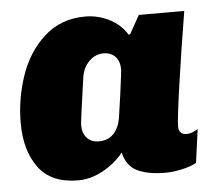

<svg xmlns="http://www.w3.org/2000/svg" viewBox="-44 -569 715 627"><g transform="rotate(-5 314.0 -255.5)"><path d="M393 -450H398L432 -511H581Q560 -384 544 -272.5Q528 -161 528 -137Q528 -110 554 -110Q571 -110 591 -123L576 -13Q555 -2 526.5 4Q498 10 473 10Q419 10 383.5 -6Q348 -22 337 -68Q310 -34 269.5 -12Q229 10 188 10Q100 10 58.5 -46Q17 -102 17 -193Q17 -271 42.5 -346.5Q68 -422 122.5 -471.5Q177 -521 257 -521Q298 -521 335 -502.5Q372 -484 393 -450ZM234 -326Q213 -182 213 -168Q213 -142 227.5 -126.5Q242 -111 266 -111Q297 -111 315 -130.5Q333 -150 338 -181L349 -257Q359 -333 359 -338Q359 -366 344.5 -381Q330 -396 306 -396Q279 -396 259 -376Q239 -356 234 -326Z"/></g></svg>

Font: Chivo Black Italic
Style: Regular
Weight: 900
Italic angle: -8.05°
Designer: Hector Gatti
Foundry: Omnibus-Type
Version: Version 1.007